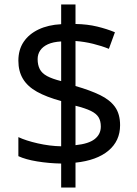

<svg xmlns="http://www.w3.org/2000/svg" viewBox="-20 -779 612 857"><path d="M253 -49Q198 -50 146 -58.5Q94 -67 62 -82V-167Q96 -151 149 -139Q202 -127 253 -126V-328Q187 -346 145 -369.5Q103 -393 82.5 -427Q62 -461 62 -508Q62 -557 85.5 -592Q109 -627 152 -647.5Q195 -668 253 -671V-759H317V-672Q370 -671 413.5 -660.5Q457 -650 493 -635L466 -561Q434 -574 395.5 -583.5Q357 -593 317 -596V-395Q383 -376 427 -354.5Q471 -333 493.5 -301.5Q516 -270 516 -220Q516 -150 464 -106.5Q412 -63 317 -53V58H253ZM317 -131Q376 -137 403 -158.5Q430 -180 430 -214Q430 -239 420 -255.5Q410 -272 385.5 -284Q361 -296 317 -307ZM253 -594Q217 -592 194 -581.5Q171 -571 159.5 -554Q148 -537 148 -515Q148 -489 157.5 -470.5Q167 -452 190 -439.5Q213 -427 253 -417Z"/></svg>

Font: Noto Sans Telugu
Style: Regular
Weight: 400
Designer: Jelle Bosma - Monotype Design Team
Foundry: Monotype Imaging Inc.
Version: Version 2.003